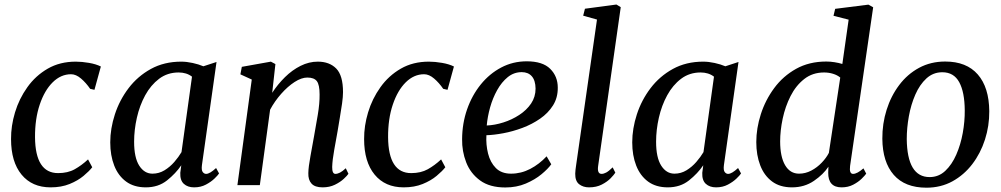

<svg xmlns="http://www.w3.org/2000/svg" viewBox="-20 -838 4532 869"><path d="M388 -436Q369.5 -463 346.8 -482.5Q324 -502 301.5 -502Q255.5 -502 218.5 -465.5Q181.5 -429 159.8 -364.5Q138 -300 138.5 -216.5Q140 -54.5 243 -54.5Q287 -54.5 318.2 -72Q349.5 -89.5 378.5 -116.5L397.5 -81Q384 -63.5 358.2 -42Q332.5 -20.5 295 -5.2Q257.5 10 209 10Q125 10 77.5 -47.8Q30 -105.5 30 -208.5Q29.5 -268 48 -329.5Q66.5 -391 103.8 -443.2Q141 -495.5 196 -527.2Q251 -559 323 -559Q350.5 -559 382.5 -553.5Q414.5 -548 436.5 -537L407.5 -431.5Z M894 -91Q891 -68 897.5 -59.5Q904 -51 913 -51Q929.5 -51 958 -77.5L971.5 -53Q966.5 -45 951 -30Q935.5 -15 912 -2.5Q888.5 10 858.5 10Q829.5 10 812 -6Q794.5 -22 796 -56L800.5 -90Q775.5 -53 736 -21.5Q696.5 10 640 10Q586.5 10 550.8 -16.2Q515 -42.5 497 -88.5Q479 -134.5 479 -193.5Q479 -256 500 -320.5Q521 -385 562 -439Q603 -493 663 -526Q723 -559 800.5 -559Q824.5 -559 852 -553Q879.5 -547 900.5 -538L960 -557.5ZM849 -491Q824.5 -510 788.5 -510Q738 -510 700.2 -481.5Q662.5 -453 637.2 -406.8Q612 -360.5 599.5 -305.2Q587 -250 587 -196.5Q587 -124.5 610.2 -88.2Q633.5 -52 670 -52Q699.5 -52 724.5 -67.2Q749.5 -82.5 769 -105Q788.5 -127.5 801.5 -149.5Z M1212 -418Q1237 -456.5 1269.8 -488.8Q1302.5 -521 1340.5 -540Q1378.5 -559 1418.5 -559Q1471 -559 1501.8 -527.8Q1532.5 -496.5 1532.5 -421Q1532.5 -400 1528.2 -369.5Q1524 -339 1518.2 -306Q1512.5 -273 1508 -244.5Q1501 -205.5 1492.8 -160Q1484.5 -114.5 1483.5 -82.5Q1483 -51 1498 -51Q1507.5 -51 1518.8 -56.8Q1530 -62.5 1545 -76.5L1557 -51.5Q1552 -43.5 1536.2 -28.8Q1520.5 -14 1496 -2Q1471.5 10 1440 10Q1405.5 10 1390 -7Q1374.5 -24 1375.5 -54.5Q1376 -82.5 1385 -130.8Q1394 -179 1401.5 -222Q1409.5 -265.5 1418.2 -317.8Q1427 -370 1426.5 -410.5Q1426.5 -454.5 1414 -470.8Q1401.5 -487 1371 -487Q1344.5 -487 1313.2 -466.8Q1282 -446.5 1252.8 -413.5Q1223.5 -380.5 1202.5 -341.5L1156 0H1054.5L1119.5 -478L1068 -501.5L1074.5 -535.5L1206 -559L1226.5 -548Z M1986 -436Q1967.5 -463 1944.8 -482.5Q1922 -502 1899.5 -502Q1853.5 -502 1816.5 -465.5Q1779.5 -429 1757.8 -364.5Q1736 -300 1736.5 -216.5Q1738 -54.5 1841 -54.5Q1885 -54.5 1916.2 -72Q1947.5 -89.5 1976.5 -116.5L1995.5 -81Q1982 -63.5 1956.2 -42Q1930.5 -20.5 1893 -5.2Q1855.5 10 1807 10Q1723 10 1675.5 -47.8Q1628 -105.5 1628 -208.5Q1627.5 -268 1646 -329.5Q1664.5 -391 1701.8 -443.2Q1739 -495.5 1794 -527.2Q1849 -559 1921 -559Q1948.5 -559 1980.5 -553.5Q2012.5 -548 2034.5 -537L2005.5 -431.5Z M2475 -94.5Q2460.5 -74 2431 -49.5Q2401.5 -25 2359.8 -7.2Q2318 10.5 2267 10.5Q2196.5 10.5 2153 -21.2Q2109.5 -53 2090 -103.2Q2070.5 -153.5 2071.5 -208.5Q2072 -280 2094.2 -343.5Q2116.5 -407 2156 -455.8Q2195.5 -504.5 2248.5 -532.5Q2301.5 -560.5 2364 -560.5Q2436 -560.5 2470.2 -526.5Q2504.5 -492.5 2504.5 -441.5Q2505 -396 2483 -361Q2461 -326 2424.5 -300.8Q2388 -275.5 2344.5 -259.2Q2301 -243 2258.2 -235Q2215.5 -227 2181.5 -226Q2179 -183 2189 -143Q2199 -103 2224.2 -77.5Q2249.5 -52 2293 -52Q2338.5 -52 2379.8 -73.5Q2421 -95 2454 -130.5ZM2341.5 -511.5Q2306 -511.5 2278.2 -489Q2250.5 -466.5 2230.2 -430.2Q2210 -394 2198.2 -351.8Q2186.5 -309.5 2183 -270Q2219.5 -271.5 2258.2 -283.8Q2297 -296 2330.2 -317.8Q2363.5 -339.5 2383.8 -369.5Q2404 -399.5 2404 -437Q2403.5 -474 2387 -492.8Q2370.5 -511.5 2341.5 -511.5Z M2687 -85.5Q2682.5 -51 2703 -51Q2712 -51 2723.5 -57Q2735 -63 2753 -80.5L2765 -56.5Q2759 -47 2743.8 -31.2Q2728.5 -15.5 2704 -2.8Q2679.5 10 2646 10Q2619.5 10 2601.2 -4.2Q2583 -18.5 2583.5 -52Q2583.5 -58.5 2584.8 -70Q2586 -81.5 2587.5 -90L2682 -749.5L2619.5 -767L2627.5 -798.5L2770 -817.5L2789.5 -805.5Z M3256.5 -91Q3253.5 -68 3260 -59.5Q3266.5 -51 3275.5 -51Q3292 -51 3320.5 -77.5L3334 -53Q3329 -45 3313.5 -30Q3298 -15 3274.5 -2.5Q3251 10 3221 10Q3192 10 3174.5 -6Q3157 -22 3158.5 -56L3163 -90Q3138 -53 3098.5 -21.5Q3059 10 3002.5 10Q2949 10 2913.2 -16.2Q2877.5 -42.5 2859.5 -88.5Q2841.5 -134.5 2841.5 -193.5Q2841.5 -256 2862.5 -320.5Q2883.5 -385 2924.5 -439Q2965.5 -493 3025.5 -526Q3085.5 -559 3163 -559Q3187 -559 3214.5 -553Q3242 -547 3263 -538L3322.5 -557.5ZM3211.5 -491Q3187 -510 3151 -510Q3100.5 -510 3062.8 -481.5Q3025 -453 2999.8 -406.8Q2974.5 -360.5 2962 -305.2Q2949.5 -250 2949.5 -196.5Q2949.5 -124.5 2972.8 -88.2Q2996 -52 3032.5 -52Q3062 -52 3087 -67.2Q3112 -82.5 3131.5 -105Q3151 -127.5 3164 -149.5Z M3827.5 -87Q3823 -51 3841 -51Q3859.5 -51 3888 -76L3900.5 -52Q3895 -44 3879.8 -29Q3864.5 -14 3841.5 -2Q3818.5 10 3789 10Q3728 10 3728.5 -56.5L3729.5 -83.5Q3707 -49 3664 -19.5Q3621 10 3564.5 10Q3510 10 3474.2 -16.8Q3438.5 -43.5 3420.8 -89.8Q3403 -136 3403 -195Q3403 -257 3423.5 -321Q3444 -385 3484 -439.2Q3524 -493.5 3583.2 -526.5Q3642.5 -559.5 3720 -559.5Q3737.5 -559.5 3756.8 -556.5Q3776 -553.5 3792.5 -548.5L3821 -749L3752.5 -766.5L3760 -798L3910.5 -817L3932 -805ZM3783 -487Q3770 -498 3750.5 -504Q3731 -510 3710 -510Q3657.5 -510 3619.8 -480.2Q3582 -450.5 3558 -403Q3534 -355.5 3522.5 -301.2Q3511 -247 3511 -198Q3511 -128.5 3533.5 -90.2Q3556 -52 3596.5 -52Q3625.5 -52 3652 -66Q3678.5 -80 3699.2 -101.8Q3720 -123.5 3731.5 -146Z M4258 -559.5Q4354.5 -559.5 4405.5 -501Q4456.5 -442.5 4457.5 -335Q4458 -268.5 4438 -206.2Q4418 -144 4380.5 -95Q4343 -46 4290.5 -17.2Q4238 11.5 4173 11.5Q4076 11.5 4025.2 -46.5Q3974.5 -104.5 3973.5 -210Q3973 -278 3992.8 -340.8Q4012.5 -403.5 4049.8 -453Q4087 -502.5 4139.8 -531Q4192.5 -559.5 4258 -559.5ZM4245 -511Q4203.5 -511 4173 -483Q4142.5 -455 4122.8 -409.8Q4103 -364.5 4093.5 -311.5Q4084 -258.5 4084 -208.5Q4086 -36.5 4187.5 -36.5Q4228.5 -36.5 4258.5 -64.8Q4288.5 -93 4308.2 -138.2Q4328 -183.5 4337.5 -236.2Q4347 -289 4346.5 -338.5Q4346 -421 4321.5 -466Q4297 -511 4245 -511Z"/></svg>

Font: Merriweather Text Regular
Style: Italic
Weight: 400
Italic angle: -7.8°
Designer: Eben Sorkin
Foundry: Eben Sorkin
Version: Version 2.100; ttfautohint (v1.7.19-72a1) -l 8 -r 50 -G 200 